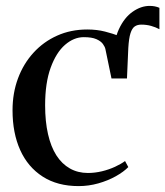

<svg xmlns="http://www.w3.org/2000/svg" viewBox="-20 -620 560 651"><path d="M410.5 -354 377.5 -389 364.5 -423.5Q365 -482 383.2 -521.2Q401.5 -560.5 429.8 -580.2Q458 -600 487.5 -600Q506 -600 520.5 -593.5V-521Q507.5 -528 492.2 -532.2Q477 -536.5 459 -536.5Q446 -536.5 437 -530.5Q428 -524.5 422.5 -507.5Q417 -490.5 415 -457ZM246.5 11Q175 11 124.8 -21.2Q74.5 -53.5 48.5 -111.2Q22.5 -169 22.5 -246Q22.5 -304.5 41 -354.2Q59.5 -404 93.5 -441.2Q127.5 -478.5 173.8 -499.2Q220 -520 276 -520Q308.5 -520 335.8 -513Q363 -506 383.2 -498.2Q403.5 -490.5 415 -488.5L410.5 -354H358L337.5 -453Q336 -461 329 -470.8Q322 -480.5 306.8 -487.2Q291.5 -494 264 -494Q230.5 -494 200.5 -468Q170.5 -442 151.8 -390.5Q133 -339 133 -263Q133 -208 142.8 -165.2Q152.5 -122.5 171.2 -93.2Q190 -64 217 -48.8Q244 -33.5 278 -33.5Q301.5 -33.5 325.5 -39.2Q349.5 -45 370 -54.5Q390.5 -64 404 -74L415 -53.5Q399.5 -37.5 372.8 -22.5Q346 -7.5 313.2 1.8Q280.5 11 246.5 11Z"/></svg>

Font: Merriweather 144pt
Style: Regular
Weight: 400
Version: Version 2.100